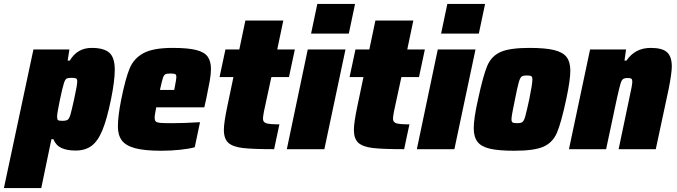

<svg xmlns="http://www.w3.org/2000/svg" viewBox="-71 -763 3463 982"><path d="M100 -510H284L275 -453H286Q324 -518 398 -518Q460 -518 488 -493.5Q516 -469 516 -406Q516 -350 497 -256Q476 -153 452.5 -96.5Q429 -40 396.5 -16.5Q364 7 316 7Q272 7 243.5 -6Q215 -19 202 -51H192L140 199H-51ZM308 -255Q324 -328 324 -346Q324 -359 318 -362Q312 -365 295 -365Q276 -365 269 -360.5Q262 -356 256 -338Q248 -313 234.5 -248Q221 -183 221 -166Q221 -152 226 -148.5Q231 -145 248 -145Q267 -145 275 -150.5Q283 -156 289 -176Q295 -196 308 -255Z M532 -116Q532 -169 549 -254Q571 -363 592.5 -414Q614 -465 663.5 -491.5Q713 -518 812 -518Q889 -518 931.5 -507.5Q974 -497 991 -473.5Q1008 -450 1008 -410Q1008 -384 1001.5 -347.5Q995 -311 983 -254L974 -214H728Q727 -208 723.5 -189.5Q720 -171 720 -163Q720 -147 726 -141.5Q732 -136 748.5 -134.5Q765 -133 812 -133Q870 -133 952 -138L925 -10Q898 -2 850 3Q802 8 754 8Q668 8 620 -5Q572 -18 552 -45Q532 -72 532 -116ZM820 -303 823 -318Q831 -360 831 -368Q831 -381 825 -384Q819 -387 801 -387Q782 -387 774.5 -383Q767 -379 762 -363.5Q757 -348 747 -303Z M1074 -99Q1074 -136 1092 -221L1123 -369H1052L1082 -510H1153L1184 -658H1378L1347 -510H1437L1407 -369H1317L1279 -193Q1274 -166 1274 -156Q1274 -138 1291 -132.5Q1308 -127 1358 -127L1331 0Q1222 0 1171 -6Q1120 -12 1097 -32.5Q1074 -53 1074 -99Z M1520 -591 1552 -743H1745L1713 -591ZM1396 0 1503 -510H1696L1588 0Z M1739 -99Q1739 -136 1757 -221L1788 -369H1717L1747 -510H1818L1849 -658H2043L2012 -510H2102L2072 -369H1982L1944 -193Q1939 -166 1939 -156Q1939 -138 1956 -132.5Q1973 -127 2023 -127L1996 0Q1887 0 1836 -6Q1785 -12 1762 -32.5Q1739 -53 1739 -99Z M2185 -591 2217 -743H2410L2378 -591ZM2061 0 2168 -510H2361L2253 0Z M2352 -107Q2352 -158 2374 -255Q2400 -376 2421 -426Q2442 -476 2489 -497Q2536 -518 2637 -518Q2718 -518 2763 -507Q2808 -496 2827 -471Q2846 -446 2846 -401Q2846 -354 2825 -255Q2799 -134 2777.5 -84Q2756 -34 2709 -13Q2662 8 2560 8Q2479 8 2434.5 -2.5Q2390 -13 2371 -38Q2352 -63 2352 -107ZM2636 -255Q2652 -334 2652 -356Q2652 -370 2646 -373.5Q2640 -377 2623 -377Q2604 -377 2596.5 -371Q2589 -365 2582.5 -343Q2576 -321 2563 -255Q2545 -171 2545 -153Q2545 -140 2551 -136.5Q2557 -133 2574 -133Q2593 -133 2601 -139Q2609 -145 2615.5 -168Q2622 -191 2636 -255Z M2947 -510H3131L3123 -453H3133Q3177 -518 3257 -518Q3317 -518 3341 -495.5Q3365 -473 3365 -423Q3365 -390 3349 -308L3283 0H3093L3148 -262Q3163 -329 3163 -345Q3163 -357 3158 -360.5Q3153 -364 3141 -364Q3123 -364 3115.5 -358.5Q3108 -353 3102.5 -334.5Q3097 -316 3085 -263L3029 0H2839Z"/></svg>

Font: Saira Semi Condensed Black
Style: Italic
Weight: 900
Width: 4
Italic angle: -12°
Designer: Hector Gatti with collaboration of the Omnibus-Type team
Foundry: Omnibus-Type
Version: Version 1.001; ttfautohint (v1.8)